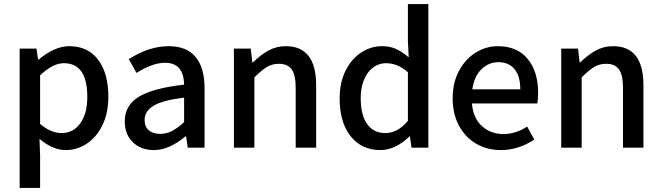

<svg xmlns="http://www.w3.org/2000/svg" viewBox="-20 -729 3268 948"><path d="M77 -489H160L168 -435H171Q250 -501 322 -501Q414 -501 464.5 -434Q515 -367 515 -252Q515 -171 486 -111.5Q457 -52 409 -20Q361 12 305 12Q241 12 175 -43L178 40V199H77ZM411 -251Q411 -417 295 -417Q241 -417 178 -357V-117Q231 -72 285 -72Q341 -72 376 -119.5Q411 -167 411 -251Z M596 -130Q596 -209 666 -251.5Q736 -294 889 -311Q887 -419 795 -419Q733 -419 654 -369L616 -437Q716 -501 813 -501Q902 -501 946 -447.5Q990 -394 990 -294V0H907L899 -56H896Q815 12 740 12Q676 12 636 -26.5Q596 -65 596 -130ZM889 -126V-247Q783 -234 738.5 -207Q694 -180 694 -137Q694 -103 715 -85.5Q736 -68 771 -68Q802 -68 829 -82Q856 -96 889 -126Z M1135 -489H1218L1226 -421H1229Q1268 -459 1306.5 -480Q1345 -501 1391 -501Q1541 -501 1541 -308V0H1440V-295Q1440 -358 1420.5 -386Q1401 -414 1357 -414Q1324 -414 1298 -398.5Q1272 -383 1236 -347V0H1135Z M1657 -244Q1657 -321 1686 -379.5Q1715 -438 1763 -469.5Q1811 -501 1866 -501Q1905 -501 1935 -487.5Q1965 -474 1998 -446L1994 -527V-709H2095V0H2012L2004 -55H2001Q1971 -25 1934 -6.5Q1897 12 1858 12Q1766 12 1711.5 -56Q1657 -124 1657 -244ZM1994 -132V-372Q1944 -417 1886 -417Q1851 -417 1822.5 -396Q1794 -375 1777.5 -336Q1761 -297 1761 -245Q1761 -162 1792.5 -117Q1824 -72 1882 -72Q1913 -72 1940 -86.5Q1967 -101 1994 -132Z M2633 -218H2310Q2317 -144 2360.5 -105.5Q2404 -67 2466 -67Q2525 -67 2583 -104L2618 -40Q2540 12 2453 12Q2386 12 2332 -19Q2278 -50 2246.5 -108Q2215 -166 2215 -244Q2215 -321 2246.5 -379.5Q2278 -438 2329 -469.5Q2380 -501 2438 -501Q2533 -501 2585 -438.5Q2637 -376 2637 -270Q2637 -242 2633 -218ZM2549 -288Q2549 -352 2521 -387Q2493 -422 2440 -422Q2394 -422 2358 -388Q2322 -354 2312 -288Z M2751 -489H2834L2842 -421H2845Q2884 -459 2922.5 -480Q2961 -501 3007 -501Q3157 -501 3157 -308V0H3056V-295Q3056 -358 3036.5 -386Q3017 -414 2973 -414Q2940 -414 2914 -398.5Q2888 -383 2852 -347V0H2751Z"/></svg>

Font: Assistant SemiBold
Style: Regular
Weight: 600
Designer: Hebrew By Ben Nathan, Latin by Paul Hunt
Version: Version 2.001; ttfautohint (v1.6)